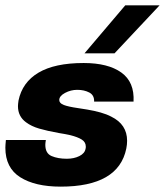

<svg xmlns="http://www.w3.org/2000/svg" viewBox="-36 -686 615 716"><path d="M-16 -135Q-16 -144 -14 -164H135Q133 -152 133 -146Q133 -114 156.5 -104Q180 -94 213 -94Q240 -94 260 -104Q280 -114 283 -131Q284 -134 284 -139Q284 -156 269 -165.5Q254 -175 226 -182Q203 -187 183 -190Q139 -198 110 -206.5Q81 -215 61 -230Q31 -252 31 -290Q31 -297 33 -311Q47 -379 107.5 -415Q168 -451 276 -451Q367 -451 416.5 -415.5Q466 -380 462 -307H315Q316 -331 297 -341Q278 -351 252 -351Q228 -351 206.5 -339.5Q185 -328 185 -313Q185 -301 202 -294.5Q219 -288 254 -283Q262 -282 289 -277.5Q316 -273 339 -266.5Q362 -260 379 -251Q438 -222 438 -161Q438 -147 435 -132Q406 10 190 10Q95 10 39.5 -25Q-16 -60 -16 -135ZM431 -666H559L391 -487H279Z"/></svg>

Font: Teachers
Style: Bold Italic
Weight: 700
Designer: Alfredo Marco Pradil & Chank Diesel
Version: Version 0.009